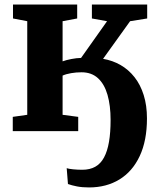

<svg xmlns="http://www.w3.org/2000/svg" viewBox="-20 -575 708 842"><path d="M370.5 247Q340.5 247 317.5 242.5Q294.5 238 278 232L272.5 162.5Q280.5 165.5 300.5 167.5Q320.5 169.5 341 169.5Q374 169.5 397.8 156.2Q421.5 143 436.2 115.5Q451 88 458 47Q465 6 465 -49Q465 -112 451.5 -159Q438 -206 409.8 -232Q381.5 -258 337.5 -258Q314 -258 292 -254.2Q270 -250.5 254.5 -243.5V-71.5L323 -62.5V0H36V-62.5L99.5 -71.5V-482L37 -494V-555H318.5V-494L254.5 -482V-306Q271 -312 293 -316.2Q315 -320.5 335.5 -321L449.5 -482L383 -494V-555H625.5V-494L550.5 -482L432 -317Q473.5 -310 508.8 -289.8Q544 -269.5 570 -236.5Q596 -203.5 610.2 -158Q624.5 -112.5 624.5 -55.5Q624.5 41.5 592.8 109.2Q561 177 503.8 212Q446.5 247 370.5 247Z"/></svg>

Font: Merriweather 20pt ExtraBold
Style: Regular
Weight: 800
Version: Version 2.100